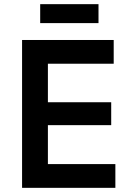

<svg xmlns="http://www.w3.org/2000/svg" viewBox="-20 -902 640 922"><path d="M86 0V-710H526V-596H210V-411H514V-301H210V-114H534V0ZM173 -791V-882H453V-791Z"/></svg>

Font: Geist Mono SemiBold
Style: Regular
Weight: 600
Monospace: yes
Designer: Basement.studio, Andrés Briganti, Mateo Zaragoza
Foundry: Basement.studio, Vercel, Andrés Briganti, Guido Ferreyra, Mateo Zaragoza
Version: Version 1.500; ttfautohint (v1.8.4.7-5d5b)